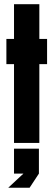

<svg xmlns="http://www.w3.org/2000/svg" viewBox="-20 -667 249 896"><path d="M199.7 -485.4V-367.7H163.6V0H45.4V-367.7H9.8V-485.4H45.4V-647.5H163.6V-485.4ZM45.4 26.9H161.6V143.1L118.2 209H18.6L89.4 143.1H45.4Z"/></svg>

Font: Sangha Kali
Style: Regular
Weight: 400
Designer: Seslavinskaya Anna
Foundry: Popkern
Version: Version 2.000;PS 002.000;hotconv 1.0.88;makeotf.lib2.5.64775